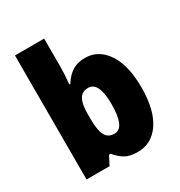

<svg xmlns="http://www.w3.org/2000/svg" viewBox="-180 -884 955 1019"><g transform="rotate(-30 297.5 -375.0)"><path d="M239 -588Q239 -564 237.5 -537.5Q236 -511 233 -482H239Q261 -519 293.5 -541Q326 -563 375 -563Q456 -563 506.5 -488.5Q557 -414 557 -278Q557 -140 506 -65Q455 10 370 10Q320 10 291.5 -7.5Q263 -25 239 -54H229L201 0H60V-760H239ZM310 -417Q273 -417 256 -388.5Q239 -360 239 -298V-269Q239 -200 255 -168Q271 -136 311 -136Q375 -136 375 -280Q375 -417 310 -417Z"/></g></svg>

Font: Noto Sans Hebrew SemiCondensed Black
Style: Regular
Weight: 900
Width: 4
Designer: Ben Nathan
Foundry: Google LLC
Version: Version 3.001; ttfautohint (v1.8.4.7-5d5b)